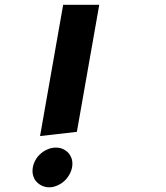

<svg xmlns="http://www.w3.org/2000/svg" viewBox="-20 -770 690 798"><path d="M392.5 -750H242.5L146.5 -204.5L299.5 -222ZM117 -43Q121 -27 130 -16.5Q140 -5 153.5 1.5Q168.5 8.5 184 8.5Q200.5 8.5 217 1.5Q233.5 -5.5 246 -16.5Q259 -28 267.5 -43Q276.5 -58 279.5 -74.5Q282.5 -92 279 -106.5Q275 -121 266 -132.5Q257 -143 243 -150Q230 -156.5 212.5 -156.5Q194.5 -156.5 179.5 -150Q161.5 -142.5 150.5 -132.5Q137 -121.5 128.5 -106.5Q119.5 -91.5 116.5 -74.5Q113.5 -57.5 117 -43Z"/></svg>

Font: B612
Style: Regular
Weight: 700
Italic angle: -10°
Designer: Nicolas Chauveau, Thomas Paillot, Jonathan Favre-Lamarine, Jean-Luc Vinot
Foundry: AIRBUS
Version: Version 1.008